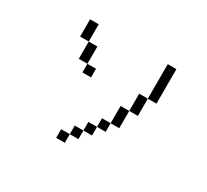

<svg xmlns="http://www.w3.org/2000/svg" viewBox="-148 -977 1296 1204"><g transform="rotate(30 500.0 -375.0)"><path d="M375 -437.5V-500H312.5V-437.5ZM437.5 -62.5H375V0H437.5ZM437.5 -62.5H500V-125H437.5ZM500 -125H562.5V-187.5H500ZM562.5 -187.5H625V-250H562.5ZM625 -250H687.5Q687.5 -250 687.5 -375H625Q625 -375 625 -250ZM687.5 -375H750Q750 -375 750 -500H687.5Q687.5 -500 687.5 -375ZM312.5 -500Q312.5 -500 312.5 -625H250Q250 -625 250 -500ZM750 -500H812.5Q812.5 -500 812.5 -750H750Q750 -750 750 -500ZM250 -625Q250 -625 250 -750H187.5Q187.5 -750 187.5 -625Z"/></g></svg>

Font: UnifontExMono
Style: Regular
Weight: 500
Version: Version 15.0.06